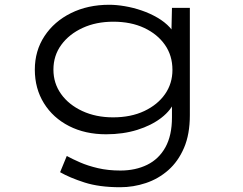

<svg xmlns="http://www.w3.org/2000/svg" viewBox="-20 -555 1017 805"><path d="M484 230Q396 230 334 210Q272 190 232 167L260 99Q284 112 316 126Q348 140 390.5 150Q433 160 485 160Q548 160 597 136Q646 112 673.5 62.5Q701 13 701 -63V-133L714 -135Q699 -94 657 -61.5Q615 -29 555.5 -10.5Q496 8 425 8Q337 8 269.5 -26.5Q202 -61 164 -122.5Q126 -184 126 -263Q126 -342 166.5 -403.5Q207 -465 277.5 -500Q348 -535 438 -535Q468 -535 503.5 -529Q539 -523 574 -511Q609 -499 640 -481Q671 -463 692.5 -439.5Q714 -416 721 -387L698 -389L701 -522H776V-72Q776 8 751.5 65Q727 122 685.5 158.5Q644 195 591.5 212.5Q539 230 484 230ZM454 -63Q529 -63 585 -89.5Q641 -116 672 -160.5Q703 -205 703 -262Q703 -322 671.5 -367Q640 -412 584.5 -438Q529 -464 455 -464Q383 -464 326.5 -438Q270 -412 237 -367Q204 -322 204 -263Q204 -206 236 -161Q268 -116 325 -89.5Q382 -63 454 -63Z"/></svg>

Font: Lexend Zetta Light
Style: Regular
Weight: 300
Designer: Bonnie Shaver-Troup, Thomas Jockin
Foundry: Lexend
Version: Version 1.007